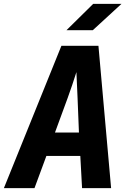

<svg xmlns="http://www.w3.org/2000/svg" viewBox="-39 -965 659 985"><path d="M138 0H-19L276 -730H466L531 0H382L373 -165H199ZM243 -285H366L359 -461L353 -595Q332 -528 308 -462ZM437 -810H302L439 -945H584Z"/></svg>

Font: JetBrains Mono Extra Bold
Style: Italic
Weight: 800
Italic angle: -9°
Monospace: yes
Designer: Philipp Nurullin, Konstantin Bulenkov
Foundry: JetBrains
Version: 2.002